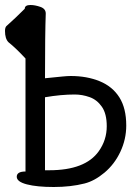

<svg xmlns="http://www.w3.org/2000/svg" viewBox="-39 -730 559 768"><path d="M176 18Q109 18 68.5 7.5Q28 -3 28 -23Q28 -44 63 -44V-496Q24 -538 -5 -561Q-19 -575 -19 -606Q-19 -619 -14 -625Q22 -657 60 -695Q60 -710 83 -710Q101 -710 122.5 -702.5Q144 -695 144 -676Q141 -595 141 -417L211 -424Q231 -426 244 -426Q309 -426 360 -405Q411 -384 438.5 -340.5Q466 -297 466 -228Q466 -173 442.5 -123Q419 -73 379 -39.5Q339 -6 299 4Q244 18 176 18ZM141 -49H158Q302 -49 356 -125Q388 -170 388 -225Q388 -275 368.5 -303Q349 -331 319.5 -341.5Q290 -352 260 -352Q205 -352 141 -341Z"/></svg>

Font: LXGW WenKai Mono Medium
Style: Regular
Weight: 500
Monospace: yes
Designer: LXGW / Fontworks Inc.
Foundry: LXGW / Fontworks Inc.
Version: Version 1.520; June 14, 2025